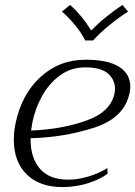

<svg xmlns="http://www.w3.org/2000/svg" viewBox="-20 -748 548 778"><path d="M231 -701 264 -728Q287 -708 310 -680Q333 -652 348 -626H352Q375 -651 409 -678.5Q443 -706 476 -728L499 -701Q464 -679 424.5 -647Q385 -615 357 -584H325Q310 -615 283.5 -647Q257 -679 231 -701ZM508 -397Q508 -385 505 -371Q484 -270 361 -230.5Q238 -191 104 -188V-182Q104 -108 142 -64Q180 -20 257 -20Q296 -20 339 -33Q382 -46 415 -67L416 -44Q385 -21 336.5 -5.5Q288 10 233 10Q140 10 88 -41.5Q36 -93 36 -181Q36 -216 43 -248Q67 -365 143.5 -435.5Q220 -506 327 -506Q418 -506 463 -477Q508 -448 508 -397ZM446 -388Q446 -425 417.5 -450Q389 -475 325 -475Q267 -475 222.5 -442Q178 -409 150 -358Q122 -307 111 -251Q107 -229 106 -219Q230 -224 329 -259Q428 -294 444 -369Q446 -381 446 -388Z"/></svg>

Font: Trirong Light
Style: Italic
Weight: 300
Italic angle: -12°
Designer: Katatrad Team
Foundry: CadsonDemak
Version: Version 1.001